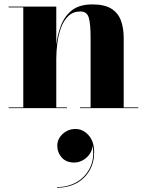

<svg xmlns="http://www.w3.org/2000/svg" viewBox="-20 -490 665 870"><path d="M239.5 170.5Q239.5 139.7 263.9 117.1Q288.3 94.5 321.9 94.5Q356.3 94.5 381.5 122.9Q406.7 151.3 406.7 200.1Q406.7 245.7 386.1 282.1Q365.5 318.5 327.5 339.5Q289.5 360.5 237.9 360.5V357.7Q290.3 357.7 330.1 333.5Q369.9 309.3 389.3 266.9Q408.7 224.5 399.5 169.7Q398.3 190.5 386.3 207.9Q374.3 225.3 355.7 235.9Q337.1 246.5 316.3 246.5Q279.9 246.5 259.7 223.7Q239.5 200.9 239.5 170.5ZM19 -3.5H85.5V-456.5H19V-460H235V-287Q240 -331 255.8 -373.2Q271.5 -415.5 305.2 -442.8Q339 -470 398 -470Q454 -470 484.8 -450.5Q515.5 -431 528 -396.8Q540.5 -362.5 540.5 -319V-3.5H606.5V0H342.5V-3.5H390.5V-319Q390.5 -382 382.2 -410Q374 -438 344.5 -438Q311 -438 289.8 -417.5Q268.5 -397 256.5 -364.2Q244.5 -331.5 239.8 -294.2Q235 -257 235 -223V-3.5H283.5V0H19Z"/></svg>

Font: Bodoni* 48
Style: Bold
Weight: 700
Version: Version 2.2